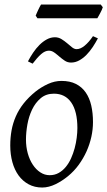

<svg xmlns="http://www.w3.org/2000/svg" viewBox="-20 -819 480 859"><path d="M326.2 -246.1Q326.2 -320.8 298.8 -360.4Q271.5 -399.9 221.2 -399.9Q186 -399.9 162.1 -379.6Q138.2 -359.4 123.5 -328.6Q108.9 -297.9 102.5 -262Q96.2 -226.1 96.2 -194.8Q96.2 -162.1 104.2 -133.1Q112.3 -104 126.7 -82.3Q141.1 -60.5 160.4 -47.9Q179.7 -35.2 202.1 -35.2Q224.6 -35.2 242.4 -45.2Q260.3 -55.2 274.2 -72Q288.1 -88.9 297.9 -110.6Q307.6 -132.3 314 -155.8Q320.3 -179.2 323.2 -202.6Q326.2 -226.1 326.2 -246.1ZM396 -272.9Q396 -240.2 388.7 -206.8Q381.3 -173.3 367.2 -141.8Q353 -110.4 332.3 -81.8Q311.5 -53.2 284.2 -30.8Q271.5 -20.5 257.3 -11.2Q243.2 -2 228.5 5.1Q213.9 12.2 198.7 16.1Q183.6 20 168.9 20Q134.8 20 108.2 5.6Q81.5 -8.8 63.2 -33.9Q44.9 -59.1 35.4 -93.5Q25.9 -127.9 25.9 -168Q25.9 -203.1 31.7 -235.6Q37.6 -268.1 50.8 -298.3Q64 -328.6 85.9 -356.4Q107.9 -384.3 140.1 -410.2Q165 -429.7 194.8 -443.4Q224.6 -457 254.9 -457Q293 -457 319.8 -443.4Q346.7 -429.7 363.5 -405.3Q380.4 -380.9 388.2 -347.2Q396 -313.5 396 -272.9ZM418 -647.5Q407.7 -627.9 394.8 -608.4Q381.8 -588.9 366.7 -573.5Q351.6 -558.1 334.2 -548.6Q316.9 -539.1 297.9 -539.1Q282.2 -539.1 269.8 -547.4Q257.3 -555.7 245.8 -565.7Q234.4 -575.7 222.9 -584Q211.4 -592.3 198.7 -592.3Q181.6 -592.3 164.1 -576.9Q146.5 -561.5 126 -534.2L105 -544.4Q115.2 -564 128.2 -583.3Q141.1 -602.5 156.5 -617.9Q171.9 -633.3 189.5 -642.8Q207 -652.3 225.6 -652.3Q241.7 -652.3 255.1 -644Q268.6 -635.7 280.3 -625.7Q292 -615.7 302.2 -607.4Q312.5 -599.1 322.8 -599.1Q339.8 -599.1 358.6 -614.5Q377.4 -629.9 396 -657.2ZM439.9 -786.6Q438.5 -781.2 435.3 -774.4Q432.1 -767.6 428.5 -760.7Q424.8 -753.9 421.4 -747.6Q418 -741.2 415.5 -737.3H147.5L139.6 -749Q141.6 -753.9 144.5 -760.5Q147.5 -767.1 150.6 -773.9Q153.8 -780.8 157.2 -787.4Q160.6 -793.9 163.6 -798.8H430.7Z"/></svg>

Font: Gentium Plus Afr
Style: Italic
Weight: 400
Italic angle: -8°
Designer: J. Victor Gaultney, Annie Olsen, Iska Routamaa, Becca Hirsbrunner
Foundry: SIL International
Version: Version 5.000